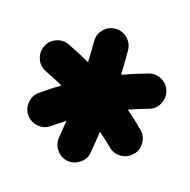

<svg xmlns="http://www.w3.org/2000/svg" viewBox="-105 -829 757 766"><g transform="rotate(20 273.0 -446.0)"><path d="M50.8 -282.7Q32.7 -304.2 34.9 -333.5Q37.1 -362.8 59.1 -381.3Q94.2 -411.6 133.8 -439.9Q96.2 -457 55.7 -472.2Q28.8 -481.9 17.1 -508.8Q5.4 -535.6 15.1 -562.5Q24.9 -589.4 51.3 -601.6Q77.6 -613.8 104.5 -604Q154.8 -585.4 201.7 -563.5Q199.7 -606.9 195.8 -650.9Q193.4 -679.7 212.2 -701.9Q231 -724.1 259.3 -726.6Q287.6 -729 310.1 -710.4Q332.5 -691.9 335.4 -663.1Q340.3 -608.4 342.8 -561.5Q392.1 -584.5 444.8 -604Q471.7 -613.8 498.3 -601.6Q524.9 -589.4 534.7 -562.5Q544.4 -535.6 532.5 -508.8Q520.5 -481.9 493.7 -472.2Q453.1 -457 415.5 -439.9Q455.6 -411.6 490.7 -381.3Q512.7 -362.8 515.1 -333.5Q517.6 -304.2 499 -282.7Q480.5 -260.7 451.4 -257.8Q422.4 -254.9 400.4 -273.4Q371.6 -297.4 341.3 -319.3Q340.3 -297.4 338.6 -274.9Q336.9 -252.4 335 -229.5Q333 -201.2 310.8 -182.4Q288.6 -163.6 259.8 -165.5Q231.4 -168 212.6 -190.2Q193.8 -212.4 195.8 -240.7Q198.7 -278.3 200.7 -314Q174.3 -294.4 149.4 -273.4Q127.4 -254.9 98.4 -257.8Q69.3 -260.7 50.8 -282.7Z"/></g></svg>

Font: Mikhak-FD Black
Style: Regular
Weight: 900
Designer: Amin Abedi
Version: Version 3.2